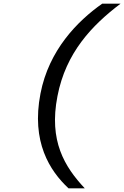

<svg xmlns="http://www.w3.org/2000/svg" viewBox="-20 -821 674 1041"><path d="M291.5 -299.5C337 -536 479 -684 633.5 -801H534C399 -706 245 -549 199.5 -314C148.5 -52 249.5 105 351.5 200H439.5C330 83 244 -57 291.5 -299.5Z"/></svg>

Font: Monaspace Argon
Style: Italic
Weight: 400
Italic angle: -11°
Designer: Riley Cran & the Lettermatic Team
Foundry: Lettermatic
Version: Version 1.101 (Monaspace Argon)